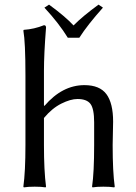

<svg xmlns="http://www.w3.org/2000/svg" viewBox="-20 -807 589 830"><path d="M273 -644Q235 -706 172 -774L192 -787Q263 -735 298 -697Q336 -736 406 -787L425 -774Q358 -699 323 -644ZM170 -352 172 -349Q249 -439 345 -439Q411 -439 440 -400Q469 -361 469 -281Q469 -265 468 -230.5Q467 -196 467 -180Q467 -64 476 0L474 3Q456 0 427 0Q398 0 380 3L378 0Q387 -61 387 -180V-278Q387 -337 371 -358Q355 -379 315 -379Q285 -379 245 -359Q205 -339 170 -297V-180Q170 -69 179 0L177 3Q159 0 130 0Q101 0 83 3L81 0Q90 -65 90 -180V-481Q90 -625 81 -675L83 -678Q128 -681 170 -698Q179 -698 179 -688Q170 -573 170 -501Z"/></svg>

Font: Libertinus Sans
Style: Regular
Weight: 400
Designer: Philipp H. Poll
Foundry: Khaled Hosny
Version: Version 6.1